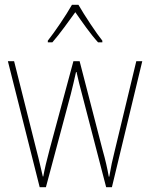

<svg xmlns="http://www.w3.org/2000/svg" viewBox="-20 -783 628 803"><path d="M308 -763H281C257 -720 208 -648 180 -613V-606H199C230 -641 268 -695 295 -732C322 -693 358 -641 390 -606H408V-613C385 -641 333 -719 308 -763ZM323 -389 424 0H448L575 -527H550L460 -153C449 -108 445 -91 437 -44H435C429 -78 421 -114 409 -156L313 -527H287L188 -160C175 -112 166 -73 161 -45H159C151 -78 145 -108 132 -157L39 -527H13L146 0H172L276 -389C284 -421 291 -450 298 -482H300C307 -450 314 -422 323 -389Z"/></svg>

Font: Noto Sans Oriya Cond Thin
Style: Regular
Weight: 100
Width: 3
Designer: Amélie Bonet and Sol Matas
Foundry: Google LLC
Version: Version 2.006